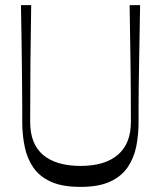

<svg xmlns="http://www.w3.org/2000/svg" viewBox="-20 -720 630 751"><path d="M295 11Q224 11 179.5 -9Q135 -29 110.5 -64.5Q86 -100 76.5 -146.5Q67 -193 67 -244Q67 -260 67 -293Q67 -326 66.5 -371Q66 -416 65.5 -470Q65 -524 64 -583Q63 -642 62 -700H102Q100 -586 99 -472Q98 -358 98 -244Q98 -200 110.5 -168Q123 -136 148 -114.5Q173 -93 210 -82Q247 -71 295 -71Q343 -71 379.5 -82Q416 -93 441 -114.5Q466 -136 479 -168Q492 -200 492 -244Q492 -358 490.5 -472Q489 -586 487 -700H528Q527 -642 526 -583Q525 -524 524 -470Q523 -416 522.5 -370.5Q522 -325 522 -292Q522 -259 522 -243Q522 -193 513 -147.5Q504 -102 479.5 -66Q455 -30 410.5 -9.5Q366 11 295 11Z"/></svg>

Font: Ojuju ExtraLight
Style: Regular
Weight: 400
Version: Version 1.000